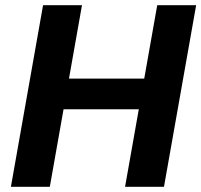

<svg xmlns="http://www.w3.org/2000/svg" viewBox="-20 -720 776 740"><path d="M462 0 586 -700H736L612 0ZM22 0 146 -700H296L172 0ZM205 -299 227 -417H559L537 -299Z"/></svg>

Font: DM Sans 17pt Black
Style: Italic
Weight: 900
Italic angle: -10°
Version: Version 4.004;gftools[0.9.30]